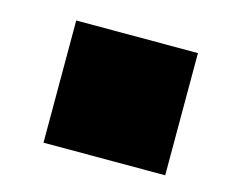

<svg xmlns="http://www.w3.org/2000/svg" viewBox="-51 -439 452 384"><g transform="rotate(15 174.5 -247.5)"><path d="M65 -374H317V-121H65Z"/></g></svg>

Font: Hanken Grotesk
Style: Bold
Weight: 700
Designer: Alfredo Marco Pradil
Foundry: Hanken Design Co.
Version: Version 3.014